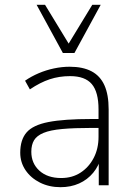

<svg xmlns="http://www.w3.org/2000/svg" viewBox="-20 -769 554 797"><path d="M231 8Q184 8 146 -11Q108 -30 86 -62.5Q64 -95 64 -135Q64 -189 90.5 -219.5Q117 -250 181.5 -262.5Q246 -275 359 -275H400V-238H361Q287 -238 238 -233.5Q189 -229 161 -217.5Q133 -206 121.5 -187Q110 -168 110 -139Q110 -91 143.5 -60.5Q177 -30 234 -30Q280 -30 314.5 -52.5Q349 -75 369 -113.5Q389 -152 389 -201V-315Q389 -387 361 -420Q333 -453 271 -453Q226 -453 186.5 -440Q147 -427 104 -398L84 -434Q110 -452 140.5 -465Q171 -478 204 -485Q237 -492 269 -492Q324 -492 360 -473Q396 -454 413.5 -415Q431 -376 431 -315V0H390V-121H401Q391 -81 367 -52Q343 -23 308.5 -7.5Q274 8 231 8ZM241 -549 132 -749H167L265 -588L363 -749H398L289 -549Z"/></svg>

Font: Nunito Sans 12pt ExtraLight
Style: Regular
Weight: 200
Version: Version 3.101;gftools[0.9.27]